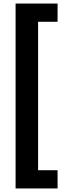

<svg xmlns="http://www.w3.org/2000/svg" viewBox="-20 -820 381 1084"><path d="M68 244V-800H305V-697H195V141H305V244Z"/></svg>

Font: Noto Sans Tamil
Style: Bold
Weight: 700
Designer: Jelle Bosma - Monotype Design Team
Foundry: Monotype Imaging Inc.
Version: Version 2.004; ttfautohint (v1.8.4.7-5d5b)